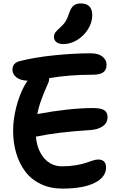

<svg xmlns="http://www.w3.org/2000/svg" viewBox="-20 -1086 712 1128"><path d="M352.1 -827.1Q325.7 -827.1 311.3 -838.6Q296.9 -850.1 296.9 -869.1Q296.9 -883.8 305.2 -895.3Q313.5 -906.7 333 -923.8Q355 -943.4 366.2 -961.9Q377.4 -980.5 387.2 -1011.2Q397.5 -1042 413.6 -1054Q429.7 -1065.9 454.1 -1065.9Q522 -1065.9 522 -997.1Q522 -954.1 497.1 -914.3Q472.2 -874.5 432.9 -850.8Q393.6 -827.1 352.1 -827.1ZM346.2 22Q275.9 22 220.2 -4.4Q164.6 -30.8 129.4 -77.1Q94.2 -123.5 75.7 -184.8Q57.1 -246.1 57.1 -317.9Q57.1 -383.8 74.7 -453.6Q92.3 -523.4 122.1 -580.1Q127 -589.8 142.1 -611.8Q99.6 -613.3 76.4 -631.6Q53.2 -649.9 53.2 -675.8Q53.2 -714.4 92.8 -726.1Q183.1 -749.5 299.6 -761.2Q416 -772.9 513.2 -772.9Q557.6 -772.9 581.8 -753.7Q606 -734.4 606 -705.1Q606 -676.8 587.6 -661.9Q569.3 -647 523.9 -647Q386.2 -647 269 -627Q269 -618.2 266.1 -605Q264.6 -601.1 253.7 -576.4Q242.7 -551.8 238 -539.8Q233.4 -527.8 224.6 -504.6Q215.8 -481.4 209.7 -460Q203.6 -438.5 199.2 -416Q390.1 -451.2 526.9 -451.2Q572.8 -451.2 592.3 -438.7Q611.8 -426.3 611.8 -397.9Q611.8 -363.8 583.5 -344.2Q555.2 -324.7 509.8 -321.8Q318.4 -310.1 190.9 -283.2Q198.2 -204.6 239.5 -156.7Q280.8 -108.9 344.2 -108.9Q387.7 -108.9 425.3 -115.2Q462.9 -121.6 483.6 -128.9Q504.4 -136.2 524.2 -142.6Q543.9 -148.9 556.2 -148.9Q603 -148.9 603 -101.1Q603 -45.9 536.6 -12Q470.2 22 346.2 22Z"/></svg>

Font: Shantell Sans Irregular Bouncy
Style: Regular
Weight: 600
Designer: Stephen Nixon, Anya Danilova, Shantell Martin
Foundry: Arrow Type
Version: Version 1.006;[9816181b4]